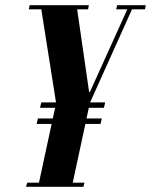

<svg xmlns="http://www.w3.org/2000/svg" viewBox="-20 -719 581 739"><path d="M139 -325H385L380 -304H134ZM126 -263H372L367 -242H121ZM80 0 85 -16H130L196 -322L139 -683H91L94 -699H322L319 -683H277L323 -365H326L470 -683H427L431 -699H541L538 -683H488L326 -323L260 -16H305L301 0Z"/></svg>

Font: Emberly Black
Style: Italic
Weight: 900
Italic angle: -12°
Designer: Rajesh Rajput
Foundry: Rajesh Rajput
Version: Version 1.000